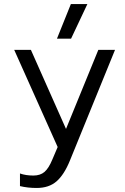

<svg xmlns="http://www.w3.org/2000/svg" viewBox="-20 -725 615 943"><path d="M259.8 -535.2 328.1 -705.1H409.2L329.1 -535.2ZM160.2 198.2Q116.2 198.2 78.1 189V127Q106.4 137.2 144 137.2Q177.7 137.2 198.5 119.4Q219.2 101.6 236.8 59.1L263.2 -2.9L49.8 -480H131.8L304.2 -91.8L462.9 -480H544.9L323.2 64Q294.9 133.3 257.6 165.8Q220.2 198.2 160.2 198.2Z"/></svg>

Font: Prompt Light
Style: Regular
Weight: 300
Designer: Katatrad Team
Foundry: CadsonDemak
Version: Version 1.000;PS 001.000;hotconv 1.0.88;makeotf.lib2.5.64775